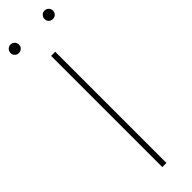

<svg xmlns="http://www.w3.org/2000/svg" viewBox="-302 -873 868 868"><g transform="rotate(-45 132.5 -438.5)"><path d="M143.6 -710.9C143.6 -710.9 117.2 -710.9 117.2 -710.9C117.2 -710.9 117.2 0 117.2 0C117.2 0 143.6 0 143.6 0C143.6 0 143.6 -710.9 143.6 -710.9ZM-3.4 -849.6C-3.4 -842.3 -1 -835.9 4.4 -830.6C9.8 -825.2 16.1 -822.8 23.4 -822.8C30.8 -822.8 37.6 -825.2 43 -830.6C48.3 -835.9 50.8 -842.3 50.8 -849.6C50.8 -856.9 48.3 -863.8 43 -869.1C37.6 -874.5 30.8 -877 23.4 -877C16.1 -877 9.8 -874.5 4.4 -869.1C-1 -863.8 -3.4 -856.9 -3.4 -849.6C-3.4 -849.6 -3.4 -849.6 -3.4 -849.6ZM213.9 -849.6C213.9 -842.3 216.3 -835.9 221.7 -830.6C227.1 -825.2 233.4 -822.8 240.7 -822.8C248 -822.8 254.9 -825.2 260.3 -830.6C265.6 -835.9 268.1 -842.3 268.1 -849.6C268.1 -856.9 265.6 -863.8 260.3 -869.1C254.9 -874.5 248 -877 240.7 -877C233.4 -877 227.1 -874.5 221.7 -869.1C216.3 -863.8 213.9 -856.9 213.9 -849.6C213.9 -849.6 213.9 -849.6 213.9 -849.6Z"/></g></svg>

Font: WOX
Style: Regular
Weight: 500
Designer: Google
Foundry: ""
Version: ""